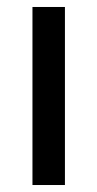

<svg xmlns="http://www.w3.org/2000/svg" viewBox="-20 -530 278 550"><path d="M73 0V-510H166V0Z"/></svg>

Font: MuseoModerno SemiBold
Style: Regular
Weight: 400
Version: Version 1.001